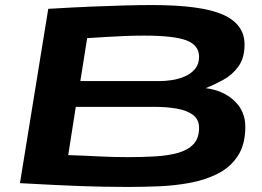

<svg xmlns="http://www.w3.org/2000/svg" viewBox="-20 -730 1039 760"><path d="M59 -5 171 -695Q270 -701 344.5 -704Q419 -707 476.5 -708.5Q534 -710 582 -710Q777 -710 862.5 -672Q948 -634 948 -554Q948 -500 923.5 -466.5Q899 -433 863 -413.5Q827 -394 794 -381Q862 -373 906.5 -332Q951 -291 951 -228Q951 -158 921.5 -113Q892 -68 843 -43Q794 -18 733 -6.5Q672 5 607.5 7.5Q543 10 485 10Q432 10 387.5 9Q343 8 297 6.5Q251 5 194 2Q137 -1 59 -5ZM298 -409H613Q634 -409 660.5 -413Q687 -417 711.5 -427.5Q736 -438 752 -457Q768 -476 768 -505Q768 -551 718.5 -570Q669 -589 551 -589Q510 -589 475.5 -587.5Q441 -586 405 -584Q369 -582 325 -579ZM280 -307 250 -116Q313 -114 370 -111Q427 -108 486 -108Q544 -108 595 -111Q646 -114 685 -125Q724 -136 746 -159.5Q768 -183 768 -224Q768 -257 744 -275Q720 -293 680 -300Q640 -307 593 -307Z"/></svg>

Font: Georama ExtraExtended SemiBold
Style: Italic
Weight: 600
Width: 8
Italic angle: -9°
Designer: Jean-Baptiste Levee
Foundry: Production Type
Version: Version 1.000